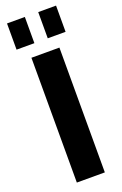

<svg xmlns="http://www.w3.org/2000/svg" viewBox="-173 -963 645 1012"><g transform="rotate(-20 149.5 -457.0)"><path d="M228 -700V0H71V-700ZM112 -914V-767H12V-914ZM287 -914V-767H187V-914Z"/></g></svg>

Font: Pathway Extreme 8pt Thin 12pt
Style: Bold
Weight: 700
Version: Version 1.001;gftools[0.9.26]